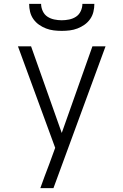

<svg xmlns="http://www.w3.org/2000/svg" viewBox="-20 -975 640 995"><path d="M189 0Q200 -31 211.5 -62Q223 -93 235 -124L266 -209L73 -735H141L300 -286L459 -735H527L257 0ZM300 -815Q279 -815 258.5 -817.5Q238 -820 218.5 -827.5Q199 -835 182 -847Q165 -859 153 -876Q141 -893 136 -913.5Q131 -934 131 -955H193Q193 -936 201.5 -917.5Q210 -899 226 -888.5Q242 -878 261.5 -874Q281 -870 300 -870Q319 -870 338.5 -874Q358 -878 374 -888.5Q390 -899 398.5 -917.5Q407 -936 407 -955H469Q469 -934 464 -913.5Q459 -893 447 -876Q435 -859 418 -847Q401 -835 381.5 -827.5Q362 -820 341.5 -817.5Q321 -815 300 -815Z"/></svg>

Font: Iosevka Light Extended
Style: Regular
Weight: 300
Width: 7
Monospace: yes
Designer: Belleve Invis
Foundry: Belleve Invis
Version: Version 32.5.0; ttfautohint (v1.8.4)